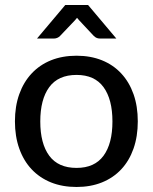

<svg xmlns="http://www.w3.org/2000/svg" viewBox="-20 -738 609 765"><path d="M285 -516Q341 -516 386.2 -497.8Q431.5 -479.5 463.2 -445.2Q495 -411 512 -362.8Q529 -314.5 529 -254.5Q529 -194.5 512 -146Q495 -97.5 463.2 -63.5Q431.5 -29.5 386.2 -11.2Q341 7 285 7Q228.5 7 183.2 -11.2Q138 -29.5 106 -63.5Q74 -97.5 56.8 -146Q39.5 -194.5 39.5 -254.5Q39.5 -314.5 56.8 -362.8Q74 -411 106 -445.2Q138 -479.5 183.2 -497.8Q228.5 -516 285 -516ZM285 -69Q357 -69 392.5 -117.5Q428 -166 428 -254Q428 -342 392.5 -390.8Q357 -439.5 285 -439.5Q212 -439.5 176.2 -390.8Q140.5 -342 140.5 -254Q140.5 -166 176.2 -117.5Q212 -69 285 -69ZM443.5 -584.5H378Q372 -584.5 366.2 -586.5Q360.5 -588.5 354 -594.5L295.5 -657Q291.5 -661 287 -667Q282.5 -661 278.5 -657L219 -594.5Q214 -589.5 207.8 -587Q201.5 -584.5 195.5 -584.5H127.5L240 -718H331Z"/></svg>

Font: LatoLatin Medium
Style: Regular
Weight: 500
Designer: Lukasz Dziedzic with Adam Twardoch and Botio Nikoltchev
Foundry: tyPoland Lukasz Dziedzic
Version: Version 2.015; 2015-08-06; http://www.latofonts.com/